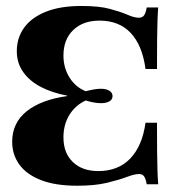

<svg xmlns="http://www.w3.org/2000/svg" viewBox="-20 -602 588 634"><path d="M234.7 11.3Q162.9 11.3 115.3 -7.3Q67.7 -25.8 44 -58.5Q20.2 -91.1 20.2 -133.9Q20.2 -196 67.7 -234.3Q115.3 -272.6 201.6 -284.7V-286.3Q153.2 -295.2 115.7 -314.5Q78.2 -333.9 56.9 -363.7Q35.5 -393.5 35.5 -433.1Q35.5 -476.6 59.3 -510.1Q83.1 -543.5 130.6 -562.9Q178.2 -582.3 249.2 -582.3Q307.3 -582.3 343.1 -572.6Q379 -562.9 401.2 -553.2Q423.4 -543.5 438.7 -543.5Q450 -543.5 455.6 -551.2Q461.3 -558.9 464.5 -577.4H502.4Q500.8 -557.3 500 -533.1Q499.2 -508.9 498.8 -471.4Q498.4 -433.9 498.4 -374.2H460.5Q450 -452.4 411.7 -493.1Q373.4 -533.9 308.9 -533.9Q254 -533.9 221.8 -502.8Q189.5 -471.8 189.5 -418.5Q189.5 -378.2 209.3 -346.4Q229 -314.5 262.9 -300.8Q279 -304.8 291.1 -306.9Q303.2 -308.9 312.9 -308.9Q330.6 -308.9 341.1 -302.4Q351.6 -296 351.6 -284.7Q351.6 -273.4 341.1 -267.3Q330.6 -261.3 313.7 -261.3Q304 -261.3 291.5 -263.3Q279 -265.3 262.9 -270.2Q228.2 -254 208.9 -222.2Q189.5 -190.3 189.5 -148.4Q189.5 -96.8 220.6 -66.9Q251.6 -37.1 304.8 -37.1Q370.2 -37.1 410.1 -78.6Q450 -120.2 460.5 -196.8H498.4Q498.4 -137.9 498.8 -100Q499.2 -62.1 500 -37.9Q500.8 -13.7 502.4 6.5H464.5Q461.3 -12.1 455.6 -19.8Q450 -27.4 439.5 -27.4Q424.2 -27.4 398.8 -17.7Q373.4 -8.1 333.5 1.6Q293.5 11.3 234.7 11.3Z"/></svg>

Font: Playfair 9pt Black
Style: Regular
Weight: 900
Designer: Claus Eggers Sørensen
Foundry: Claus Eggers Sørensen
Version: Version 2.203